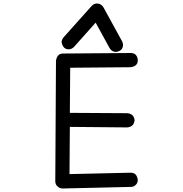

<svg xmlns="http://www.w3.org/2000/svg" viewBox="-20 -1077 1040 1094"><path d="M641 -781C668 -785 681 -799 681 -822C681 -829 679 -835 676 -841L569 -1036C560 -1050 548 -1057 533 -1057C522 -1057 512 -1053 503 -1044L342 -864C335 -855 331 -846 331 -837C336 -810 349 -796 372 -796C383 -796 393 -801 402 -810L525 -948L605 -802C614 -788 626 -781 641 -781ZM337 -3 726 -12C737 -12 746 -16 754 -24C761 -31 765 -40 765 -51C762 -79 749 -93 724 -93L376 -85L378 -354L706 -351C731 -354 744 -367 747 -392C744 -416 731 -429 707 -432L378 -434L380 -691L725 -694C752 -698 765 -711 765 -733C765 -744 762 -754 755 -763C748 -771 738 -775 725 -775L339 -772C317 -772 304 -759 299 -732L295 -44C295 -32 299 -22 308 -15C316 -7 326 -3 337 -3Z"/></svg>

Font: linja lipamanka normal
Style: Regular
Weight: 400
Version: Version 1.000;February 20, 2023;FontCreator 14.0.0.2901 64-b